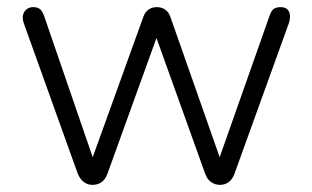

<svg xmlns="http://www.w3.org/2000/svg" viewBox="-20 -512 875 538"><path d="M239 6Q226 6 215.5 -1.5Q205 -9 198 -25L47 -446Q42 -460 44.5 -470Q47 -480 54.5 -486Q62 -492 73 -492Q85 -492 92 -486.5Q99 -481 104 -466L252 -36H227L381 -463Q386 -478 396 -485Q406 -492 419 -492Q433 -492 443 -485Q453 -478 458 -463L608 -36H583L735 -467Q740 -482 747 -487Q754 -492 766 -492Q780 -492 786 -485Q792 -478 792.5 -468Q793 -458 789 -446L637 -25Q631 -9 620.5 -1.5Q610 6 596 6Q583 6 572 -1.5Q561 -9 555 -25L400 -457H437L281 -25Q275 -9 264.5 -1.5Q254 6 239 6Z"/></svg>

Font: Nunito ExtraLight Light
Style: Regular
Weight: 300
Version: Version 3.602